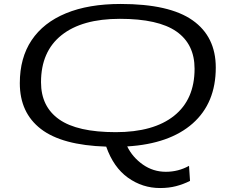

<svg xmlns="http://www.w3.org/2000/svg" viewBox="-20 -731 1163 969"><path d="M788 218Q699 218 626 166Q553 114 516 9Q293 2 186.5 -80Q80 -162 80 -311Q80 -439 139.5 -528Q199 -617 313 -664Q427 -711 589 -711Q835 -711 952 -628.5Q1069 -546 1069 -390Q1069 -211 952.5 -108Q836 -5 622 8Q649 63 701 99.5Q753 136 817 136Q880 136 934 106L939 182Q905 199 868.5 208.5Q832 218 788 218ZM564 -64Q755 -64 858.5 -146.5Q962 -229 962 -384Q962 -508 870.5 -572Q779 -636 585 -636Q394 -636 290.5 -553.5Q187 -471 187 -316Q187 -193 278.5 -128.5Q370 -64 564 -64Z"/></svg>

Font: Georama ExtraExtended
Style: Italic
Weight: 400
Width: 8
Italic angle: -9°
Designer: Jean-Baptiste Levee
Foundry: Production Type
Version: Version 1.000